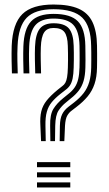

<svg xmlns="http://www.w3.org/2000/svg" viewBox="-20 -830 481 850"><path d="M244.2 -205.2 245.2 -273.8Q246 -305.5 255.1 -324.1Q264.2 -342.8 284 -358L306.8 -375.5Q333.8 -396.5 350.5 -418.2Q367.2 -440 375.1 -467.2Q383 -494.5 383.8 -531.2Q384.2 -548 384.2 -565.6Q384.2 -583.2 384.1 -599.4Q384 -615.5 383.5 -627.5Q382.2 -714.2 344.2 -751.8Q306.2 -789.2 217.2 -789.2Q135.2 -789.2 98.2 -751.4Q61.2 -713.5 57.8 -626.2Q56.2 -592.2 57 -561.1Q57.8 -530 58.5 -505.2H32.8Q32 -527.8 31.4 -561Q30.8 -594.2 31.8 -627.2Q35.8 -725 78.9 -767.5Q122 -810 217.2 -810Q286 -810 327.9 -791.5Q369.8 -773 389.1 -732.9Q408.5 -692.8 409.5 -627.5Q409.8 -610.2 409.9 -593.8Q410 -577.2 409.9 -561.8Q409.8 -546.2 409.5 -531.2Q408.8 -488.8 398.4 -458Q388 -427.2 368 -403.1Q348 -379 318.8 -356.8L296 -339.2Q285.8 -331.8 277.8 -318.2Q269.8 -304.8 267.8 -273.8L264.8 -205.2ZM161.8 -205.2 158.8 -273.8Q156.5 -311.5 162.8 -337.1Q169 -362.8 186.5 -384.8Q204 -406.8 235.2 -432.5L255.8 -448.8Q264 -454.5 269.1 -463.4Q274.2 -472.2 277 -488.4Q279.8 -504.5 280.5 -531.2Q281 -548 281.1 -563.5Q281.2 -579 281 -594.8Q280.8 -610.5 280.2 -627.5Q279 -670.2 265.1 -688.2Q251.2 -706.2 217.2 -706.2Q188.2 -706.2 175.4 -686.4Q162.5 -666.5 160.8 -621.8Q159.8 -594.5 160.4 -562.8Q161 -531 161.8 -505.2H136Q135 -537 134.5 -565.8Q134 -594.5 135 -622.8Q137.2 -678.8 156.1 -702.9Q175 -727 217.2 -727Q265.2 -727 285 -704Q304.8 -681 306.2 -627.5Q306.8 -612 306.9 -596.6Q307 -581.2 306.9 -565.2Q306.8 -549.2 306.2 -531.2Q305.5 -502 301.6 -483.2Q297.8 -464.5 290 -452.5Q282.2 -440.5 270 -431.8L247.5 -414.2Q224.2 -395.8 209.2 -377.6Q194.2 -359.5 187.4 -335.2Q180.5 -311 181.2 -273.8L182.5 -205.2ZM203 -205.2 202 -273.8Q201 -323 216.4 -347.9Q231.8 -372.8 259.5 -395.2L282 -413.5Q299.8 -427.2 310.5 -442.9Q321.2 -458.5 326.2 -479.8Q331.2 -501 332 -531.2Q332.5 -550.5 332.5 -566.2Q332.5 -582 332.4 -596.8Q332.2 -611.5 332 -627.5Q330.5 -692.2 304.6 -720Q278.8 -747.8 217.2 -747.8Q162.2 -747.8 137.1 -719.2Q112 -690.8 109.2 -625.2Q107.8 -591.5 108.5 -561.6Q109.2 -531.8 110 -505.2H84.2Q83.2 -534.8 82.9 -564.9Q82.5 -595 83.5 -625.2Q86.5 -702 117.5 -735.2Q148.5 -768.5 217.2 -768.5Q292.8 -768.5 324.6 -735.9Q356.5 -703.2 357.8 -627.5Q358 -612.2 358.2 -596.9Q358.5 -581.5 358.5 -565.4Q358.5 -549.2 358 -531.2Q357.2 -496 349.9 -471.4Q342.5 -446.8 328.6 -428.8Q314.8 -410.8 294.2 -394.8L271.8 -376.2Q253.8 -362 239.6 -341.2Q225.5 -320.5 224.5 -273.8L223.5 -205.2ZM143.8 0V-22.5H291.2V0ZM143.8 -89.8V-112.2H291.2V-89.8ZM143.8 -45V-67.2H291.2V-45Z"/></svg>

Font: Big Shoulders Inline Display Thin ExtraBold
Style: Regular
Weight: 800
Version: Version 2.002